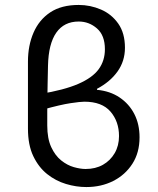

<svg xmlns="http://www.w3.org/2000/svg" viewBox="-20 -744 640 776"><path d="M329 12Q288 12 246.5 -0.5Q205 -13 170.5 -40.5Q136 -68 114.5 -113Q93 -158 93 -224V-495Q93 -560 115.5 -612Q138 -664 183 -694Q228 -724 298 -724Q345 -724 388 -705.5Q431 -687 458 -648.5Q485 -610 485 -551Q485 -497 455 -455Q425 -413 372 -385V-381Q425 -376 463.5 -350Q502 -324 523 -283Q544 -242 544 -189Q544 -127 515 -82Q486 -37 437.5 -12.5Q389 12 329 12ZM326 -61Q366 -61 396 -78Q426 -95 443.5 -125Q461 -155 461 -194Q461 -253 426.5 -293Q392 -333 321 -333Q305 -333 265 -327Q225 -321 153 -301L141 -364Q239 -380 296.5 -405Q354 -430 379 -464.5Q404 -499 404 -545Q404 -601 372 -629Q340 -657 298 -657Q239 -657 207.5 -612Q176 -567 174 -479Q173 -439 172.5 -407.5Q172 -376 171.5 -348Q171 -320 171 -293.5Q171 -267 171 -237Q171 -184 187 -149.5Q203 -115 227.5 -95.5Q252 -76 278.5 -68.5Q305 -61 326 -61Z"/></svg>

Font: Source Code Variable
Style: Regular
Weight: 400
Monospace: yes
Designer: Paul D. Hunt, Teo Tuominen
Foundry: Adobe Systems Incorporated
Version: Version 1.010;hotconv 1.0.106;makeotfexe 2.5.65593